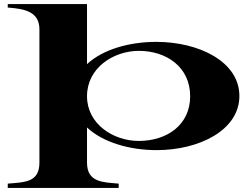

<svg xmlns="http://www.w3.org/2000/svg" viewBox="-20 -720 1228 940"><path d="M18 179V200H561V179C485 172 406 174 406 76V-96C483 -23 615 15 747 15C954 15 1152 -82 1152 -250C1152 -419 953 -515 745 -515C613 -515 483 -478 406 -406V-700H18V-683C101 -677 173 -663 173 -576V76C173 172 104 172 18 179ZM406 -249C406 -388 536 -471 660 -471C796 -471 911 -391 911 -249C911 -107 796 -30 659 -30C536 -30 406 -112 406 -249Z"/></svg>

Font: Sprat Extended
Style: Bold
Weight: 700
Width: 9
Designer: Ethan Nakache
Foundry: Collletttivo
Version: Version 2.000;Glyphs 3.2 (3217)